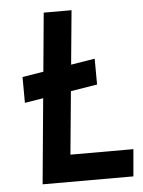

<svg xmlns="http://www.w3.org/2000/svg" viewBox="-49 -689 543 729"><g transform="rotate(-5 222.5 -324.5)"><path d="M44 -314 43.5 -412.5 322.5 -458 323 -359.5ZM84 0 145 -649H251L199 -103H439L430 0Z"/></g></svg>

Font: Karla
Style: Bold Italic
Weight: 700
Italic angle: -8°
Designer: Jonathan Pinhorn
Version: Version 2.004;gftools[0.9.33]